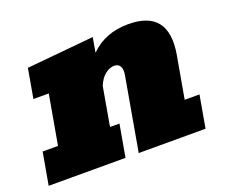

<svg xmlns="http://www.w3.org/2000/svg" viewBox="-103 -676 968 820"><g transform="rotate(-20 381.0 -266.5)"><path d="M-9.8 0 16.1 -146.5H85.9L125.5 -370.6H55.7L79.1 -503.9L384.3 -532.7L372.6 -465.8Q439.9 -532.7 544.9 -532.7Q730 -532.7 695.3 -336.4L661.6 -146.5H729L703.1 0H399.4L457.5 -330.1Q462.9 -358.9 454.3 -372.6Q445.8 -386.2 428.2 -386.2Q407.2 -386.2 386.7 -370.1Q366.2 -354 353 -321.8L322.3 -146.5H365.2L339.4 0Z"/></g></svg>

Font: Bevan
Style: Italic
Weight: 400
Italic angle: -10°
Designer: Vernon Adams
Foundry: Vernon Adams
Version: Version 2.100; ttfautohint (v1.8.3)